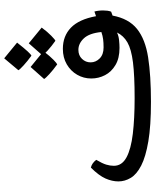

<svg xmlns="http://www.w3.org/2000/svg" viewBox="69 -808 751 930"><g transform="rotate(-90 445.0 -343.5)"><path d="M416 11.7Q299.8 11.7 224.9 -1Q149.9 -13.7 107.4 -35.6Q64.9 -57.6 47.9 -86.2Q30.8 -114.7 30.8 -146Q30.8 -176.3 44.9 -208.5Q59.1 -240.7 97.7 -279.3Q119.1 -274.4 135.3 -253.4Q117.7 -223.6 112.1 -204.8Q106.4 -186 106.4 -168Q106.4 -128.9 147 -106.9Q187.5 -85 261.2 -76.2Q335 -67.4 434.6 -67.4Q543 -67.4 607.2 -75.4Q671.4 -83.5 704.1 -102.3Q736.8 -121.1 752 -152.8Q736.3 -145 715.3 -142.8Q694.3 -140.6 677.7 -140.6Q627.4 -140.6 594.5 -160.2Q561.5 -179.7 545.4 -210.9Q529.3 -242.2 529.3 -277.3Q529.3 -314.5 547.4 -345.7Q565.4 -377 597.9 -396Q630.4 -415 672.9 -415Q734.9 -415 775.4 -376Q815.9 -336.9 831.1 -254.4L853.5 -262.2Q856 -254.4 857.4 -243.2Q858.9 -231.9 858.9 -220.7Q858.9 -210.4 857.7 -200Q856.4 -189.5 853 -181.2L834 -174.3Q819.3 -95.7 769.3 -55.7Q719.2 -15.6 631.6 -2Q543.9 11.7 416 11.7ZM679.7 -217.8Q702.6 -217.8 719.5 -220Q736.3 -222.2 754.4 -228.5Q748.5 -287.1 723.6 -313.5Q698.7 -339.8 668 -339.8Q641.1 -339.8 624.3 -322.3Q607.4 -304.7 607.4 -280.8Q607.4 -255.4 626.5 -236.6Q645.5 -217.8 679.7 -217.8ZM639.6 -567.4Q613.3 -586.4 593 -605Q572.8 -623.5 569.3 -630.4L627 -699.2L703.1 -636.7Q675.8 -602.1 660.4 -585.4Q645 -568.8 639.6 -567.4ZM597.7 -442.4Q571.3 -461.4 551 -480Q530.8 -498.5 526.9 -505.9L585 -571.3L661.6 -508.8Q636.2 -476.1 619.4 -460Q602.5 -443.8 597.7 -442.4ZM711.9 -451.2Q685.5 -469.7 665 -488.5Q644.5 -507.3 641.6 -514.2L699.7 -580.1L775.9 -517.6Q755.4 -489.7 736.3 -471.2Q717.3 -452.6 711.9 -451.2Z"/></g></svg>

Font: Harmattan SemiBold
Style: Regular
Weight: 600
Designer: George W. Nuss III and SIL International
Foundry: SIL International
Version: Version 4.000